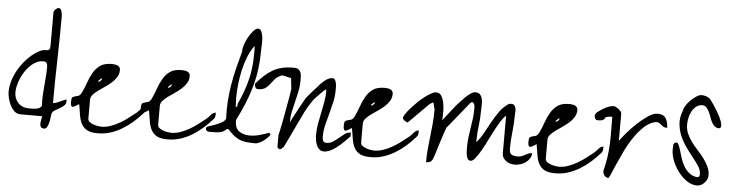

<svg xmlns="http://www.w3.org/2000/svg" viewBox="-41 -780 3655 958"><g transform="rotate(5 1786.0 -301.0)"><path d="M76.2 -59.6Q57.6 -59.6 44.9 -71.3Q32.2 -83 23.9 -99.6Q15.6 -116.2 11.2 -134.8Q6.8 -153.3 6.8 -167Q6.8 -197.3 18.1 -230Q29.3 -262.7 48.3 -292Q67.4 -321.3 92.3 -345.2Q117.2 -369.1 144.5 -382.8Q156.2 -388.7 165.5 -389.2Q174.8 -389.6 181.6 -390.1Q188.5 -390.6 191.9 -396Q195.3 -401.4 195.3 -417V-580.1Q195.3 -587.9 204.1 -596.2Q212.9 -604.5 220.7 -604.5Q225.6 -604.5 229 -600.1Q232.4 -595.7 234.4 -589.8Q236.3 -584 237.3 -577.1Q238.3 -570.3 238.3 -567.4Q238.3 -457 235.4 -350.1Q232.4 -243.2 232.4 -129.9Q240.2 -129.9 248 -132.8Q255.9 -135.7 264.6 -139.6Q273.4 -143.6 281.7 -147.5Q290 -151.4 297.9 -153.3Q297.9 -152.3 298.3 -149.4Q298.8 -146.5 298.8 -144.5Q298.8 -130.9 289.6 -122.6Q280.3 -114.3 268.1 -107.4Q255.9 -100.6 244.6 -93.8Q233.4 -86.9 229.5 -76.2Q228.5 -74.2 227.5 -62.5Q226.6 -50.8 223.6 -36.1Q220.7 -21.5 214.8 -10.3Q209 1 200.2 1Q186.5 1 182.1 -6.8Q177.7 -14.6 178.7 -25.4Q179.7 -36.1 182.1 -45.9Q184.6 -55.7 184.6 -59.6ZM41 -167Q41 -134.8 61.5 -113.8Q82 -92.8 114.3 -92.8Q121.1 -92.8 130.4 -92.8Q139.6 -92.8 149.4 -94.2Q159.2 -95.7 167 -99.6Q174.8 -103.5 178.7 -111.3Q176.8 -137.7 178.2 -161.6Q179.7 -185.5 181.6 -209.5Q183.6 -233.4 185.5 -257.3Q187.5 -281.2 187.5 -307.6Q187.5 -319.3 183.1 -326.2Q178.7 -333 166 -333Q139.6 -333 116.7 -315.9Q93.8 -298.8 76.7 -272.9Q59.6 -247.1 50.3 -218.3Q41 -189.5 41 -167Z M339.8 -122.1Q333 -118.2 329.1 -120.1Q325.2 -122.1 323.7 -126Q322.3 -129.9 321.8 -135.3Q321.3 -140.6 321.3 -142.6Q321.3 -162.1 326.2 -166.5Q331.1 -170.9 338.9 -172.4Q346.7 -173.8 355.5 -176.8Q364.3 -179.7 372.1 -195.3Q383.8 -219.7 393.1 -246.6Q402.3 -273.4 416 -296.9Q429.7 -320.3 450.7 -335Q471.7 -349.6 508.8 -349.6Q514.6 -349.6 522 -348.6Q529.3 -347.7 535.6 -345.2Q542 -342.8 546.4 -337.4Q550.8 -332 550.8 -323.2Q550.8 -302.7 540.5 -286.6Q530.3 -270.5 515.1 -257.3Q500 -244.1 482.4 -232.4Q464.8 -220.7 450.2 -210Q435.5 -199.2 425.3 -187.5Q415 -175.8 415 -162.1V-68.4Q415 -57.6 423.3 -51.3Q431.6 -44.9 442.4 -41Q453.1 -37.1 464.8 -35.2Q476.6 -33.2 482.4 -33.2Q505.9 -33.2 529.3 -41.5Q552.7 -49.8 574.7 -62.5Q596.7 -75.2 616.2 -90.3Q635.7 -105.5 653.3 -119.1Q659.2 -124 663.6 -129.4Q668 -134.8 672.4 -139.6Q676.8 -144.5 682.1 -147.9Q687.5 -151.4 696.3 -153.3Q696.3 -152.3 696.3 -149.4Q696.3 -146.5 696.3 -144.5Q696.3 -136.7 694.8 -130.9Q693.4 -125 687.5 -119.1Q666 -94.7 641.6 -73.2Q617.2 -51.8 589.8 -35.2Q562.5 -18.6 532.2 -8.8Q502 1 467.8 1Q433.6 1 415 -8.8Q396.5 -18.6 386.2 -37.1Q376 -55.7 372.1 -81.1Q368.2 -106.4 363.3 -135.7ZM465.8 -273.4Q465.8 -275.4 462.4 -272.9Q459 -270.5 454.6 -266.6Q450.2 -262.7 448.2 -259.3Q446.3 -255.9 448.2 -255.9Q453.1 -254.9 460 -261.7Q466.8 -268.6 465.8 -273.4Z M689.5 -122.1Q682.6 -118.2 678.7 -120.1Q674.8 -122.1 673.3 -126Q671.9 -129.9 671.4 -135.3Q670.9 -140.6 670.9 -142.6Q670.9 -162.1 675.8 -166.5Q680.7 -170.9 688.5 -172.4Q696.3 -173.8 705.1 -176.8Q713.9 -179.7 721.7 -195.3Q733.4 -219.7 742.7 -246.6Q752 -273.4 765.6 -296.9Q779.3 -320.3 800.3 -335Q821.3 -349.6 858.4 -349.6Q864.3 -349.6 871.6 -348.6Q878.9 -347.7 885.3 -345.2Q891.6 -342.8 896 -337.4Q900.4 -332 900.4 -323.2Q900.4 -302.7 890.1 -286.6Q879.9 -270.5 864.7 -257.3Q849.6 -244.1 832 -232.4Q814.5 -220.7 799.8 -210Q785.2 -199.2 774.9 -187.5Q764.6 -175.8 764.6 -162.1V-68.4Q764.6 -57.6 772.9 -51.3Q781.2 -44.9 792 -41Q802.7 -37.1 814.5 -35.2Q826.2 -33.2 832 -33.2Q855.5 -33.2 878.9 -41.5Q902.3 -49.8 924.3 -62.5Q946.3 -75.2 965.8 -90.3Q985.4 -105.5 1002.9 -119.1Q1008.8 -124 1013.2 -129.4Q1017.6 -134.8 1022 -139.6Q1026.4 -144.5 1031.7 -147.9Q1037.1 -151.4 1045.9 -153.3Q1045.9 -152.3 1045.9 -149.4Q1045.9 -146.5 1045.9 -144.5Q1045.9 -136.7 1044.4 -130.9Q1043 -125 1037.1 -119.1Q1015.6 -94.7 991.2 -73.2Q966.8 -51.8 939.5 -35.2Q912.1 -18.6 881.8 -8.8Q851.6 1 817.4 1Q783.2 1 764.6 -8.8Q746.1 -18.6 735.8 -37.1Q725.6 -55.7 721.7 -81.1Q717.8 -106.4 712.9 -135.7ZM815.4 -273.4Q815.4 -275.4 812 -272.9Q808.6 -270.5 804.2 -266.6Q799.8 -262.7 797.9 -259.3Q795.9 -255.9 797.9 -255.9Q802.7 -254.9 809.6 -261.7Q816.4 -268.6 815.4 -273.4Z M1003.9 -72.3Q1003.9 -78.1 1016.6 -82Q1029.3 -85.9 1045.4 -91.8Q1061.5 -97.7 1077.6 -106Q1093.8 -114.3 1099.6 -127Q1097.7 -173.8 1100.6 -215.8Q1103.5 -257.8 1110.4 -298.8Q1117.2 -339.8 1127.4 -381.3Q1137.7 -422.9 1150.4 -468.8Q1148.4 -478.5 1154.8 -499Q1161.1 -519.5 1171.9 -539.1Q1182.6 -558.6 1195.8 -573.7Q1209 -588.9 1219.7 -588.9Q1231.4 -588.9 1236.8 -576.2Q1242.2 -563.5 1244.1 -546.9Q1246.1 -530.3 1245.1 -513.2Q1244.1 -496.1 1244.1 -487.3Q1244.1 -437.5 1238.3 -391.1Q1232.4 -344.7 1220.2 -300.8Q1208 -256.8 1190.4 -213.9Q1172.9 -170.9 1150.4 -127Q1150.4 -127 1149.9 -124Q1149.4 -121.1 1149.4 -119.1Q1150.4 -84 1169.9 -69.8Q1189.5 -55.7 1216.3 -54.2Q1243.2 -52.7 1272 -60.5Q1300.8 -68.4 1319.3 -76.2L1328.1 -68.4Q1323.2 -59.6 1314 -50.3Q1304.7 -41 1293.9 -33.7Q1283.2 -26.4 1272.9 -22Q1262.7 -17.6 1256.8 -17.6Q1231.4 -17.6 1212.9 -19.5Q1194.3 -21.5 1178.7 -27.3Q1163.1 -33.2 1148.4 -44.9Q1133.8 -56.6 1116.2 -76.2H1108.4Q1099.6 -68.4 1092.3 -64Q1085 -59.6 1075.2 -57.6Q1065.4 -55.7 1053.2 -55.2Q1041 -54.7 1025.4 -54.7Q1014.6 -54.7 1009.3 -58.1Q1003.9 -61.5 1003.9 -72.3ZM1210 -502Q1190.4 -475.6 1177.2 -442.4Q1164.1 -409.2 1156.2 -374Q1148.4 -338.9 1144.5 -302.7Q1140.6 -266.6 1140.6 -233.4Q1140.6 -231.4 1141.1 -224.6Q1141.6 -217.8 1141.6 -210.4Q1141.6 -203.1 1142.1 -196.3Q1142.6 -189.5 1142.6 -187.5Q1143.6 -188.5 1146.5 -191.4Q1149.4 -194.3 1150.4 -195.3V-205.1Q1165 -237.3 1176.3 -267.6Q1187.5 -297.9 1195.3 -328.6Q1203.1 -359.4 1207 -391.6Q1210.9 -423.8 1210.9 -460.9Q1210.9 -462.9 1210.9 -469.2Q1210.9 -475.6 1210.9 -481.9Q1210.9 -488.3 1210.4 -494.1Q1210 -500 1210 -502Z M1367.2 -68.4Q1369.1 -76.2 1373 -94.2Q1377 -112.3 1381.3 -134.8Q1385.7 -157.2 1390.1 -182.6Q1394.5 -208 1398.9 -230.5Q1403.3 -252.9 1406.2 -271.5Q1409.2 -290 1410.2 -298.8Q1411.1 -302.7 1410.2 -310.5Q1409.2 -318.4 1408.2 -328.1Q1407.2 -337.9 1406.2 -345.7Q1405.3 -353.5 1405.3 -357.4Q1402.3 -357.4 1395.5 -359.4Q1388.7 -361.3 1381.3 -362.8Q1374 -364.3 1368.2 -365.7Q1362.3 -367.2 1359.4 -367.2Q1335.9 -358.4 1324.7 -345.2Q1313.5 -332 1304.2 -319.3Q1294.9 -306.6 1282.2 -297.4Q1269.5 -288.1 1245.1 -288.1Q1236.3 -288.1 1232.4 -294.9Q1228.5 -301.8 1228.5 -310.5V-314.5Q1250 -338.9 1269 -356.4Q1288.1 -374 1309.6 -386.2Q1331.1 -398.4 1356.4 -404.3Q1381.8 -410.2 1415 -410.2Q1429.7 -410.2 1437 -404.8Q1444.3 -399.4 1448.2 -391.1Q1452.1 -382.8 1452.6 -372.1Q1453.1 -361.3 1453.1 -348.6Q1453.1 -322.3 1447.8 -296.4Q1442.4 -270.5 1436 -244.6Q1429.7 -218.8 1423.8 -192.9Q1418 -167 1418 -139.6V-135.7Q1420.9 -143.6 1430.7 -161.6Q1440.4 -179.7 1451.2 -200.2Q1461.9 -220.7 1472.2 -238.8Q1482.4 -256.8 1486.3 -263.7Q1487.3 -264.6 1493.2 -272Q1499 -279.3 1507.3 -289.1Q1515.6 -298.8 1523.9 -308.1Q1532.2 -317.4 1538.1 -323.2Q1543.9 -331.1 1552.2 -339.8Q1560.5 -348.6 1569.8 -356.4Q1579.1 -364.3 1589.4 -369.6Q1599.6 -375 1610.4 -375Q1619.1 -375 1623.5 -368.2Q1627.9 -361.3 1629.9 -351.6Q1631.8 -341.8 1631.8 -331.5Q1631.8 -321.3 1631.8 -314.5Q1631.8 -285.2 1625 -255.9Q1618.2 -226.6 1610.4 -197.8Q1602.5 -168.9 1595.2 -139.6Q1587.9 -110.4 1587.9 -81.1Q1587.9 -68.4 1591.8 -59.6Q1595.7 -50.8 1609.4 -50.8Q1627 -50.8 1641.6 -60.5Q1656.2 -70.3 1669.4 -81.5Q1682.6 -92.8 1695.8 -102.5Q1709 -112.3 1725.6 -112.3V-93.8Q1725.6 -92.8 1720.7 -87.9Q1715.8 -83 1709 -76.2Q1702.1 -69.3 1694.8 -62.5Q1687.5 -55.7 1682.6 -50.8Q1674.8 -43.9 1665 -36.1Q1655.3 -28.3 1645 -22Q1634.8 -15.6 1623 -11.2Q1611.3 -6.8 1600.6 -6.8Q1585.9 -6.8 1576.7 -15.1Q1567.4 -23.4 1562.5 -35.6Q1557.6 -47.9 1555.7 -61.5Q1553.7 -75.2 1553.7 -85.9Q1553.7 -115.2 1559.1 -144Q1564.5 -172.9 1570.3 -200.7Q1576.2 -228.5 1581.1 -256.8Q1585.9 -285.2 1585.9 -314.5H1580.1Q1579.1 -314.5 1573.2 -308.6Q1567.4 -302.7 1559.1 -294.9Q1550.8 -287.1 1543 -278.3Q1535.2 -269.5 1529.3 -263.7Q1524.4 -257.8 1518.6 -249.5Q1512.7 -241.2 1506.8 -231.4Q1501 -221.7 1495.6 -212.4Q1490.2 -203.1 1486.3 -195.3Q1483.4 -188.5 1476.6 -174.8Q1469.7 -161.1 1461.4 -143.6Q1453.1 -126 1443.8 -106.4Q1434.6 -86.9 1426.3 -69.3Q1418 -51.8 1411.1 -38.1Q1404.3 -24.4 1401.4 -17.6Q1400.4 -13.7 1393.6 -7.3Q1386.7 -1 1384.8 0Q1382.8 1 1382.8 1H1379.9H1377.9Q1377 1 1376 0Q1374 -1 1370.6 -3.9Q1367.2 -6.8 1367.2 -7.8Z M1706.1 -122.1Q1699.2 -118.2 1695.3 -120.1Q1691.4 -122.1 1689.9 -126Q1688.5 -129.9 1688 -135.3Q1687.5 -140.6 1687.5 -142.6Q1687.5 -162.1 1692.4 -166.5Q1697.3 -170.9 1705.1 -172.4Q1712.9 -173.8 1721.7 -176.8Q1730.5 -179.7 1738.3 -195.3Q1750 -219.7 1759.3 -246.6Q1768.6 -273.4 1782.2 -296.9Q1795.9 -320.3 1816.9 -335Q1837.9 -349.6 1875 -349.6Q1880.9 -349.6 1888.2 -348.6Q1895.5 -347.7 1901.9 -345.2Q1908.2 -342.8 1912.6 -337.4Q1917 -332 1917 -323.2Q1917 -302.7 1906.7 -286.6Q1896.5 -270.5 1881.3 -257.3Q1866.2 -244.1 1848.6 -232.4Q1831.1 -220.7 1816.4 -210Q1801.8 -199.2 1791.5 -187.5Q1781.2 -175.8 1781.2 -162.1V-68.4Q1781.2 -57.6 1789.6 -51.3Q1797.9 -44.9 1808.6 -41Q1819.3 -37.1 1831.1 -35.2Q1842.8 -33.2 1848.6 -33.2Q1872.1 -33.2 1895.5 -41.5Q1918.9 -49.8 1940.9 -62.5Q1962.9 -75.2 1982.4 -90.3Q2002 -105.5 2019.5 -119.1Q2025.4 -124 2029.8 -129.4Q2034.2 -134.8 2038.6 -139.6Q2043 -144.5 2048.3 -147.9Q2053.7 -151.4 2062.5 -153.3Q2062.5 -152.3 2062.5 -149.4Q2062.5 -146.5 2062.5 -144.5Q2062.5 -136.7 2061 -130.9Q2059.6 -125 2053.7 -119.1Q2032.2 -94.7 2007.8 -73.2Q1983.4 -51.8 1956.1 -35.2Q1928.7 -18.6 1898.4 -8.8Q1868.2 1 1834 1Q1799.8 1 1781.2 -8.8Q1762.7 -18.6 1752.4 -37.1Q1742.2 -55.7 1738.3 -81.1Q1734.4 -106.4 1729.5 -135.7ZM1832 -273.4Q1832 -275.4 1828.6 -272.9Q1825.2 -270.5 1820.8 -266.6Q1816.4 -262.7 1814.5 -259.3Q1812.5 -255.9 1814.5 -255.9Q1819.3 -254.9 1826.2 -261.7Q1833 -268.6 1832 -273.4Z M2131.8 -263.7 2123 -298.8 2105.5 -289.1 2003.9 -187.5Q2002.9 -186.5 1996.6 -189.9Q1990.2 -193.4 1987.3 -195.3Q1985.4 -197.3 1981.9 -200.7Q1978.5 -204.1 1978.5 -205.1V-209Q1978.5 -214.8 1986.8 -227.5Q1995.1 -240.2 2008.8 -255.9Q2022.5 -271.5 2039.6 -288.6Q2056.6 -305.7 2073.7 -318.8Q2090.8 -332 2106.4 -340.8Q2122.1 -349.6 2132.8 -349.6Q2151.4 -349.6 2160.6 -332.5Q2169.9 -315.4 2173.3 -292.5Q2176.8 -269.5 2175.8 -246.6Q2174.8 -223.6 2174.8 -212.9Q2177.7 -217.8 2187.5 -230Q2197.3 -242.2 2208 -256.3Q2218.8 -270.5 2228.5 -282.2Q2238.3 -293.9 2242.2 -298.8Q2245.1 -301.8 2255.4 -313Q2265.6 -324.2 2277.8 -336.4Q2290 -348.6 2303.7 -357.9Q2317.4 -367.2 2327.1 -367.2Q2344.7 -367.2 2352.5 -356.9Q2360.4 -346.7 2362.8 -332Q2365.2 -317.4 2364.3 -301.3Q2363.3 -285.2 2363.3 -274.4Q2363.3 -237.3 2358.4 -201.2Q2353.5 -165 2353.5 -127V-119.1Q2374 -142.6 2389.2 -170.9Q2404.3 -199.2 2419.9 -227.1Q2435.5 -254.9 2453.6 -280.3Q2471.7 -305.7 2498 -323.2Q2500 -324.2 2504.4 -324.7Q2508.8 -325.2 2510.7 -325.2Q2521.5 -325.2 2526.9 -318.8Q2532.2 -312.5 2533.7 -303.2Q2535.2 -293.9 2534.2 -284.2Q2533.2 -274.4 2533.2 -267.6Q2533.2 -225.6 2528.3 -185.1Q2523.4 -144.5 2523.4 -102.5Q2523.4 -80.1 2533.7 -73.2Q2543.9 -66.4 2566.4 -66.4Q2577.1 -66.4 2585.4 -69.8Q2593.8 -73.2 2601.6 -77.6Q2609.4 -82 2617.7 -85.4Q2626 -88.9 2635.7 -88.9Q2635.7 -74.2 2627.9 -62Q2620.1 -49.8 2608.4 -41.5Q2596.7 -33.2 2582 -28.8Q2567.4 -24.4 2554.7 -24.4Q2543.9 -24.4 2532.7 -27.3Q2521.5 -30.3 2512.2 -36.6Q2502.9 -43 2496.6 -52.7Q2490.2 -62.5 2490.2 -76.2V-263.7Q2479.5 -255.9 2466.3 -235.4Q2453.1 -214.8 2439 -188.5Q2424.8 -162.1 2410.6 -132.8Q2396.5 -103.5 2382.8 -80.1Q2369.1 -56.6 2356.4 -40.5Q2343.8 -24.4 2333 -24.4Q2322.3 -24.4 2317.4 -34.2Q2312.5 -43.9 2311 -56.2Q2309.6 -68.4 2309.6 -79.1Q2309.6 -89.8 2309.6 -93.8Q2309.6 -117.2 2312.5 -140.6Q2315.4 -164.1 2319.3 -188Q2323.2 -211.9 2326.2 -235.4Q2329.1 -258.8 2329.1 -282.2Q2329.1 -285.2 2329.1 -291Q2329.1 -296.9 2327.6 -302.2Q2326.2 -307.6 2323.2 -312Q2320.3 -316.4 2315.4 -316.4Q2314.5 -316.4 2314 -315.9Q2313.5 -315.4 2312.5 -315.4Q2312.5 -314.5 2310.5 -314.5Q2309.6 -314.5 2306.6 -311.5Q2303.7 -308.6 2302.7 -306.6Q2292 -293 2274.4 -271.5Q2256.8 -250 2240.2 -229.5Q2223.6 -209 2211.9 -194.3Q2200.2 -179.7 2199.2 -179.7Q2196.3 -173.8 2189 -151.4Q2181.6 -128.9 2173.3 -103Q2165 -77.1 2158.2 -54.2Q2151.4 -31.2 2148.4 -25.4Q2143.6 -9.8 2135.7 -3.9Q2127.9 2 2112.3 2Q2112.3 -31.2 2115.2 -63.5Q2118.2 -95.7 2122.1 -128.4Q2126 -161.1 2128.9 -193.8Q2131.8 -226.6 2131.8 -260.7Z M2630.9 -122.1Q2624 -118.2 2620.1 -120.1Q2616.2 -122.1 2614.7 -126Q2613.3 -129.9 2612.8 -135.3Q2612.3 -140.6 2612.3 -142.6Q2612.3 -162.1 2617.2 -166.5Q2622.1 -170.9 2629.9 -172.4Q2637.7 -173.8 2646.5 -176.8Q2655.3 -179.7 2663.1 -195.3Q2674.8 -219.7 2684.1 -246.6Q2693.4 -273.4 2707 -296.9Q2720.7 -320.3 2741.7 -335Q2762.7 -349.6 2799.8 -349.6Q2805.7 -349.6 2813 -348.6Q2820.3 -347.7 2826.7 -345.2Q2833 -342.8 2837.4 -337.4Q2841.8 -332 2841.8 -323.2Q2841.8 -302.7 2831.5 -286.6Q2821.3 -270.5 2806.2 -257.3Q2791 -244.1 2773.4 -232.4Q2755.9 -220.7 2741.2 -210Q2726.6 -199.2 2716.3 -187.5Q2706.1 -175.8 2706.1 -162.1V-68.4Q2706.1 -57.6 2714.4 -51.3Q2722.7 -44.9 2733.4 -41Q2744.1 -37.1 2755.9 -35.2Q2767.6 -33.2 2773.4 -33.2Q2796.9 -33.2 2820.3 -41.5Q2843.8 -49.8 2865.7 -62.5Q2887.7 -75.2 2907.2 -90.3Q2926.8 -105.5 2944.3 -119.1Q2950.2 -124 2954.6 -129.4Q2959 -134.8 2963.4 -139.6Q2967.8 -144.5 2973.1 -147.9Q2978.5 -151.4 2987.3 -153.3Q2987.3 -152.3 2987.3 -149.4Q2987.3 -146.5 2987.3 -144.5Q2987.3 -136.7 2985.8 -130.9Q2984.4 -125 2978.5 -119.1Q2957 -94.7 2932.6 -73.2Q2908.2 -51.8 2880.9 -35.2Q2853.5 -18.6 2823.2 -8.8Q2793 1 2758.8 1Q2724.6 1 2706.1 -8.8Q2687.5 -18.6 2677.2 -37.1Q2667 -55.7 2663.1 -81.1Q2659.2 -106.4 2654.3 -135.7ZM2756.8 -273.4Q2756.8 -275.4 2753.4 -272.9Q2750 -270.5 2745.6 -266.6Q2741.2 -262.7 2739.3 -259.3Q2737.3 -255.9 2739.3 -255.9Q2744.1 -254.9 2751 -261.7Q2757.8 -268.6 2756.8 -273.4Z M2998 -33.2Q3007.8 -72.3 3012.2 -104Q3016.6 -135.7 3018.1 -166Q3019.5 -196.3 3019 -229.5Q3018.6 -262.7 3018.6 -304.7Q3002.9 -304.7 2995.6 -302.7Q2988.3 -300.8 2985.4 -298.3Q2982.4 -295.9 2981.4 -293Q2980.5 -290 2978 -287.6Q2975.6 -285.2 2968.8 -283.2Q2961.9 -281.2 2947.3 -281.2Q2938.5 -281.2 2934.6 -288.1Q2930.7 -294.9 2930.7 -303.7Q2930.7 -311.5 2940.9 -320.3Q2951.2 -329.1 2965.3 -337.9Q2979.5 -346.7 2994.6 -352.5Q3009.8 -358.4 3020.5 -358.4Q3024.4 -358.4 3031.7 -355Q3039.1 -351.6 3045.9 -346.2Q3052.7 -340.8 3057.1 -335Q3061.5 -329.1 3061.5 -323.2V-187.5Q3071.3 -202.1 3092.8 -227.5Q3114.3 -252.9 3140.6 -277.8Q3167 -302.7 3194.3 -321.3Q3221.7 -339.8 3243.2 -339.8Q3272.5 -339.8 3284.2 -320.8Q3295.9 -301.8 3295.9 -273.4Q3284.2 -273.4 3277.3 -277.3Q3270.5 -281.2 3265.1 -286.1Q3259.8 -291 3253.9 -294.4Q3248 -297.9 3238.3 -297.9Q3207 -292 3179.7 -266.6Q3152.3 -241.2 3129.4 -207Q3106.4 -172.9 3088.4 -134.8Q3070.3 -96.7 3056.6 -65.4Q3043 -34.2 3034.7 -14.6Q3026.4 4.9 3024.4 1Q3014.6 1 3006.3 -8.3Q2998 -17.6 2998 -30.3Z M3333 -166Q3333 -168 3333 -171.9Q3333 -175.8 3333.5 -180.7Q3334 -185.5 3334 -189.9Q3334 -194.3 3334 -195.3Q3335 -198.2 3341.3 -202.1Q3347.7 -206.1 3350.6 -205.1Q3356.4 -203.1 3361.3 -191.4Q3366.2 -179.7 3371.1 -163.1Q3376 -146.5 3382.3 -126.5Q3388.7 -106.4 3398.9 -89.4Q3409.2 -72.3 3424.3 -59.1Q3439.5 -45.9 3460.9 -42Q3467.8 -41 3471.7 -42.5Q3475.6 -43.9 3477.1 -47.4Q3478.5 -50.8 3478.5 -55.2Q3478.5 -59.6 3478.5 -62.5Q3477.5 -80.1 3464.8 -99.1Q3452.1 -118.2 3434.6 -140.1Q3417 -162.1 3399.4 -187Q3381.8 -211.9 3370.1 -239.7Q3358.4 -267.6 3355.5 -299.3Q3352.5 -331.1 3367.2 -367.2Q3367.2 -376 3376.5 -390.6Q3385.7 -405.3 3398.9 -418.5Q3412.1 -431.6 3426.8 -441.4Q3441.4 -451.2 3452.1 -451.2Q3467.8 -451.2 3481.9 -445.3Q3496.1 -439.5 3503.9 -425.8Q3513.7 -413.1 3526.9 -392.1Q3540 -371.1 3550.3 -350.6Q3560.5 -330.1 3563.5 -313.5Q3566.4 -296.9 3554.7 -293.9Q3541 -293.9 3531.7 -301.8Q3522.5 -309.6 3516.6 -321.3Q3510.7 -333 3505.9 -347.2Q3501 -361.3 3495.1 -373Q3489.3 -384.8 3481.4 -393.1Q3473.6 -401.4 3460.9 -401.4Q3443.4 -401.4 3430.2 -390.6Q3417 -379.9 3408.7 -364.3Q3400.4 -348.6 3397 -330.6Q3393.6 -312.5 3393.6 -298.8Q3393.6 -274.4 3402.8 -253.4Q3412.1 -232.4 3426.3 -213.4Q3440.4 -194.3 3457.5 -175.8Q3474.6 -157.2 3488.8 -138.2Q3502.9 -119.1 3512.7 -98.6Q3522.5 -78.1 3522.5 -54.7Q3522.5 -44.9 3518.1 -35.6Q3513.7 -26.4 3506.3 -18.1Q3499 -9.8 3489.3 -4.9Q3479.5 0 3469.7 0Q3442.4 0 3418 -16.6Q3393.6 -33.2 3374.5 -58.6Q3355.5 -84 3344.2 -112.8Q3333 -141.6 3333 -166Z"/></g></svg>

Font: Zeyada
Style: Regular
Weight: 400
Version: Version 1.002 2010